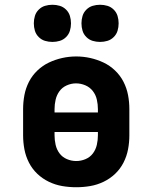

<svg xmlns="http://www.w3.org/2000/svg" viewBox="-20 -778 640 806"><path d="M300 8Q270 8 241 3Q212 -2 185 -15Q158 -28 136.5 -48.5Q115 -69 101.5 -95.5Q88 -122 82.5 -151Q77 -180 77 -210V-320Q77 -350 82.5 -379Q88 -408 101.5 -434.5Q115 -461 137 -482Q159 -503 185.5 -515.5Q212 -528 241 -534.5Q270 -541 300 -541Q330 -541 359 -534.5Q388 -528 414.5 -515.5Q441 -503 463 -482Q485 -461 498.5 -434.5Q512 -408 517.5 -379Q523 -350 523 -320V-210Q523 -180 517.5 -151Q512 -122 498.5 -95.5Q485 -69 463.5 -48.5Q442 -28 415 -15Q388 -2 359 3Q330 8 300 8ZM209 -306H391V-320Q391 -340 386.5 -360Q382 -380 369.5 -396Q357 -412 338 -420Q319 -428 299 -428Q279 -428 260 -419.5Q241 -411 229.5 -395Q218 -379 213.5 -359.5Q209 -340 209 -320ZM300 -102Q320 -102 339 -110Q358 -118 370 -134Q382 -150 386.5 -170Q391 -190 391 -210V-224H209V-210Q209 -190 213.5 -170Q218 -150 230 -134Q242 -118 261 -110Q280 -102 300 -102ZM400 -602Q384 -602 369 -606.5Q354 -611 342.5 -622.5Q331 -634 326.5 -649Q322 -664 322 -680Q322 -696 326.5 -711Q331 -726 342.5 -737.5Q354 -749 369 -753.5Q384 -758 400 -758Q416 -758 431 -753.5Q446 -749 457.5 -737.5Q469 -726 473.5 -711Q478 -696 478 -680Q478 -664 473.5 -649Q469 -634 457.5 -622.5Q446 -611 431 -606.5Q416 -602 400 -602ZM200 -602Q184 -602 169 -606.5Q154 -611 142.5 -622.5Q131 -634 126.5 -649Q122 -664 122 -680Q122 -696 126.5 -711Q131 -726 142.5 -737.5Q154 -749 169 -753.5Q184 -758 200 -758Q216 -758 231 -753.5Q246 -749 257.5 -737.5Q269 -726 273.5 -711Q278 -696 278 -680Q278 -664 273.5 -649Q269 -634 257.5 -622.5Q246 -611 231 -606.5Q216 -602 200 -602Z"/></svg>

Font: Iosevka Slab XBdEx
Style: Regular
Weight: 800
Width: 7
Monospace: yes
Designer: Belleve Invis
Foundry: Belleve Invis
Version: Version 11.1.0; ttfautohint (v1.8.3)